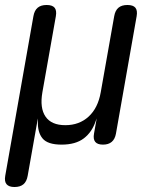

<svg xmlns="http://www.w3.org/2000/svg" viewBox="-32 -570 652 770"><path d="M26 180Q4 180 -5.5 169Q-15 158 -11 135L102 -505Q106 -528 119 -539Q132 -550 155 -550Q178 -550 187 -539Q196 -528 192 -505L138 -200Q127 -137 150.5 -102.5Q174 -68 230 -68Q286 -68 323.5 -102.5Q361 -137 372 -200L426 -505Q430 -528 443 -539Q456 -550 479 -550Q502 -550 511 -539Q520 -528 516 -505L433 -34Q429 -12 416 -1Q403 10 381 10Q359 10 350 -1Q341 -12 345 -34L354 -85Q356 -95 355.5 -95Q355 -95 352 -85Q337 -40 304 -15Q271 10 215 10Q159 10 138.5 -15Q118 -40 120 -85Q120 -95 120 -95Q120 -95 118 -85L79 135Q75 158 62 169Q49 180 26 180Z"/></svg>

Font: Maple Mono
Style: Italic
Weight: 400
Italic angle: -10°
Monospace: yes
Designer: subframe7536
Version: Version 7.300